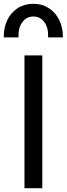

<svg xmlns="http://www.w3.org/2000/svg" viewBox="-35 -992 352 1012"><path d="M94 0V-700H188V0ZM-15 -795Q-16 -846.5 3.5 -886.5Q23 -926.5 58.5 -949.2Q94 -972 141 -972Q187 -972 222.5 -949Q258 -926 277.5 -886Q297 -846 296.5 -795H218.5Q221 -844.5 199.2 -874.8Q177.5 -905 141 -905Q104.5 -905 82.5 -874.8Q60.5 -844.5 62.5 -795Z"/></svg>

Font: Geologica Thin Roman Light
Style: Regular
Weight: 300
Version: Version 1.010;gftools[0.9.28]